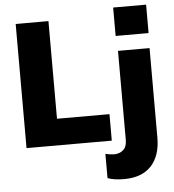

<svg xmlns="http://www.w3.org/2000/svg" viewBox="-63 -815 994 1097"><g transform="rotate(-5 434.0 -266.0)"><path d="M64 -712H252V-152H553V0H64ZM559 79Q591 79 612 60.5Q633 42 633 4V-508H814V6Q814 109 760.5 167Q707 225 604 225Q546 225 510 211V72Q539 79 559 79ZM816 -757V-594H627V-757Z"/></g></svg>

Font: Muli Black
Style: Regular
Weight: 900
Designer: Vernon Adams
Foundry: Vernon Adams
Version: Version 2.001